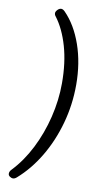

<svg xmlns="http://www.w3.org/2000/svg" viewBox="-107 -831 574 1089"><g transform="rotate(10 180.0 -286.5)"><path d="M154 -784Q164 -784 175 -773Q239 -708 275.5 -603.5Q312 -499 312 -374Q312 -259 282 -151Q252 -43 198 47.5Q144 138 72 201Q61 211 50 211Q42 211 32.5 204.5Q23 198 23 188Q23 175 34 164Q95 100 139 13Q183 -74 207 -172.5Q231 -271 231 -369Q231 -487 204 -580.5Q177 -674 130 -736Q123 -744 123 -754Q123 -763 133 -773.5Q143 -784 154 -784Z"/></g></svg>

Font: Asap Expanded Expanded Regular
Style: Italic
Weight: 400
Width: 7
Italic angle: -6°
Designer: Pablo Cosgaya
Foundry: Omnibus-Type
Version: Version 3.001; ttfautohint (v1.8.4.7-5d5b)